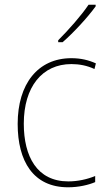

<svg xmlns="http://www.w3.org/2000/svg" viewBox="-20 -785 454 815"><path d="M386 -758V-765H356C325 -719 272 -659 227 -614V-606H246C293 -647 352 -711 386 -758ZM269 10C314 10 356 0 384 -12V-38C351 -24 310 -15 270 -15C137 -15 81 -121 81 -260C81 -416 159 -513 283 -513C316 -513 349 -507 381 -492L387 -516C356 -530 323 -538 283 -538C141 -538 55 -429 55 -259C55 -101 121 10 269 10Z"/></svg>

Font: Noto Sans Arabic UI SmCn Th
Style: Regular
Weight: 100
Width: 4
Designer: Monotype Design Team, Nadine Chahine and Nizar Qandah
Foundry: Monotype Imaging Inc.
Version: Version 2.010